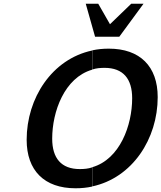

<svg xmlns="http://www.w3.org/2000/svg" viewBox="-20 -997 866 1030"><path d="M750 -977H684L570 -867L507 -977H440L490 -800H620ZM475 -624C495 -631 518 -633 541 -633C641 -633 689 -574 689 -470C689 -324 623 -143 475 -100V3C690 -43 826 -252 826 -476C826 -641 731 -736 564 -736C532 -736 503 -733 475 -727ZM474 -99C454 -92 431 -90 408 -90C308 -90 260 -149 260 -253C260 -399 326 -580 474 -623V-726C259 -680 123 -471 123 -247C123 -82 218 13 385 13C417 13 446 10 474 4Z"/></svg>

Font: Perun SemiBold Italic
Style: Regular
Weight: 400
Italic angle: -12°
Foundry: Copyright (c) Stefan Peev, Context Ltd, 2016
Version: Version 1.026